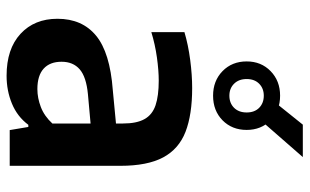

<svg xmlns="http://www.w3.org/2000/svg" viewBox="-198 -732 940 583"><g transform="rotate(90 271.5 -440.0)"><path d="M209.5 9.5Q128 9.5 82.2 -32.8Q36.5 -75 36.5 -145Q36.5 -220 87.8 -262.2Q139 -304.5 253 -313L379 -325L393 -249L265.5 -237.5Q213 -232.5 190 -212.5Q167 -192.5 167 -157.5Q167 -122 188 -103Q209 -84 250 -84Q277 -84 304.5 -94.5Q332 -105 354.5 -129.5V-344Q354.5 -385.5 341.2 -409.2Q328 -433 299.2 -442.8Q270.5 -452.5 224.5 -452.5Q193.5 -452.5 154 -447Q114.5 -441.5 77 -430V-530.5Q115.5 -542 161.2 -548Q207 -554 247 -554Q327.5 -554 379.8 -533.8Q432 -513.5 457.5 -465.8Q483 -418 483 -336V0H374.5L365 -56.5H358.5Q333.5 -23 294.2 -6.8Q255 9.5 209.5 9.5ZM270 -617.5Q225 -617.5 195.5 -646.2Q166 -675 166 -719.5Q166 -763.5 195.5 -792.2Q225 -821 270 -821Q315.5 -821 344.8 -792.2Q374 -763.5 374 -719.5Q374 -675 344.8 -646.2Q315.5 -617.5 270 -617.5ZM270 -667Q292.5 -667 306.8 -681.2Q321 -695.5 321 -719.5Q321 -743.5 306.8 -757.5Q292.5 -771.5 270 -771.5Q248 -771.5 233.8 -757.5Q219.5 -743.5 219.5 -719.5Q219.5 -695.5 233.8 -681.2Q248 -667 270 -667ZM343 -760 283 -796.5 358 -890H456.5Z"/></g></svg>

Font: Encode Sans Condensed Thin SemiBold
Style: Regular
Weight: 600
Version: Version 3.002